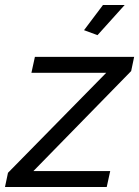

<svg xmlns="http://www.w3.org/2000/svg" viewBox="-55 -750 558 770"><path d="M-23 -57 371 -458H71L85 -522H483L471 -465L79 -64H387L373 0H-35ZM336 -609 282 -629 358 -730H445Z"/></svg>

Font: Raleway Medium
Style: Italic
Weight: 500
Italic angle: -12°
Designer: Matt McInerney, Pablo Impallari, Rodrigo Fuenzalida
Foundry: Matt McInerney, Pablo Impallari, Rodrigo Fuenzalida
Version: Version 4.026